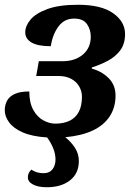

<svg xmlns="http://www.w3.org/2000/svg" viewBox="-20 -568 560 806"><path d="M177 218Q140 218 118.5 206.5Q97 195 97 177Q97 167 100.5 159Q104 151 112 144Q118 149 131.5 154Q145 159 164 159Q188 159 200.5 142.5Q213 126 213 102Q213 79 204 56Q195 33 178 9Q115 5 76 -12Q37 -29 18.5 -54Q0 -79 0 -105Q0 -126 9 -144Q18 -162 40.5 -173Q63 -184 103 -184Q103 -137 119.5 -107Q136 -77 161.5 -63Q187 -49 212 -49Q247 -49 272 -61Q297 -73 310.5 -98Q324 -123 324 -162Q324 -185 312.5 -205Q301 -225 279 -237Q257 -249 225 -249H132L143 -311H242Q295 -311 328 -339Q361 -367 361 -414Q361 -444 345 -467Q329 -490 291 -490Q250 -490 225.5 -457Q201 -424 193 -374Q139 -374 112.5 -389.5Q86 -405 86 -432Q86 -459 108 -485.5Q130 -512 179 -530Q228 -548 307 -548Q405 -548 455 -512.5Q505 -477 505 -425Q505 -384 485 -357Q465 -330 433 -313Q401 -296 366 -285L365 -280Q407 -269 436 -240Q465 -211 465 -167Q465 -117 440.5 -79.5Q416 -42 369 -20Q322 2 254 8Q279 28 295 53Q311 78 311 108Q311 160 274 189Q237 218 177 218Z"/></svg>

Font: Noto Serif
Style: Italic
Weight: 400
Italic angle: -12°
Designer: Monotype Design Team
Foundry: Monotype Imaging Inc.
Version: Version 2.013